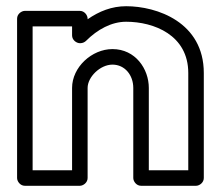

<svg xmlns="http://www.w3.org/2000/svg" viewBox="-20 -573 712 618"><path d="M85 -25V-488H212V-459C212 -443.9 226.3 -434 237 -434H239C245.8 -434 252.8 -437.4 256.7 -441.3C293.7 -478.3 338.9 -503 386 -503C475.1 -503 586 -460.3 586 -338V-25H459V-290C459 -351.3 415.8 -415 342 -415C275.5 -415 212 -356.7 212 -290V-25ZM35 0C35 10.7 44.9 25 60 25H237C247.7 25 262 15.1 262 0V-290C262 -325.3 302.5 -365 342 -365C382.2 -365 409 -330.7 409 -290V0C409 10.7 418.9 25 434 25H611C621.7 25 636 15.1 636 0V-338C636 -501.7 484.9 -553 386 -553C339.9 -553 299.3 -536.9 262 -511V-513C262 -523.7 252.1 -538 237 -538H60C49.3 -538 35 -528.1 35 -513Z"/></svg>

Font: Hussar Ekologiczny
Style: Regular
Weight: 400
Foundry: Cannot Into Space Fonts
Version: Version 0.97